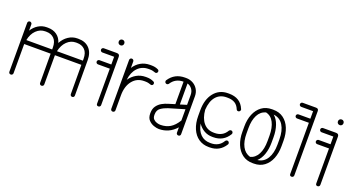

<svg xmlns="http://www.w3.org/2000/svg" viewBox="-47 -1190 3165 1726"><g transform="rotate(20 1536.0 -327.0)"><path d="M93 -20Q93 -11 87 -5.5Q81 0 73 0Q64 0 58.5 -5.5Q53 -11 53 -20V-487Q53 -495 58.5 -501Q64 -507 73 -507Q81 -507 87 -501Q93 -495 93 -487V-427Q117 -466 153.5 -488Q190 -510 232 -510H244Q295 -510 330 -484.5Q365 -459 378 -413Q402 -458 441 -484Q480 -510 526 -510H537Q603 -510 641 -469.5Q679 -429 679 -357L680 -20Q680 -11 674.5 -5.5Q669 0 660 0Q652 0 646.5 -5.5Q641 -11 641 -20L640 -299H387Q387 -290 387 -279V-20Q387 -11 381 -5.5Q375 0 367 0Q358 0 352.5 -5.5Q347 -11 347 -20L346 -299H93Q93 -290 93 -279ZM526 -471Q478 -471 441.5 -435.5Q405 -400 392 -339H640V-357Q640 -414 611.5 -442.5Q583 -471 536 -471ZM232 -471Q184 -471 147.5 -435.5Q111 -400 99 -339H346V-357Q346 -414 317.5 -442.5Q289 -471 243 -471Z M779 -354Q771 -354 765 -359.5Q759 -365 759 -374Q759 -382 765 -388Q771 -394 779 -394H892V-468H779Q771 -468 765 -474Q759 -480 759 -488Q759 -497 765 -502.5Q771 -508 779 -508H904Q931 -508 931 -481V-20Q931 -11 925 -5.5Q919 0 911 0Q892 0 892 -20V-354ZM884 -612Q884 -623 891.5 -630.5Q899 -638 911 -638Q922 -638 929.5 -630.5Q937 -623 937 -612V-610Q937 -599 929.5 -591.5Q922 -584 911 -584Q899 -584 891.5 -591.5Q884 -599 884 -610Z M1068 -20Q1068 -11 1062 -5.5Q1056 0 1048 0Q1039 0 1033.5 -5.5Q1028 -11 1028 -20V-487Q1028 -495 1033.5 -501Q1039 -507 1048 -507Q1056 -507 1062 -501Q1068 -495 1068 -487V-425Q1093 -465 1132.5 -487.5Q1172 -510 1221 -510H1232Q1271 -510 1297 -497Q1310 -492 1310 -479Q1310 -470 1303 -464Q1296 -458 1288 -460Q1276 -464 1263 -467.5Q1250 -471 1232 -471H1221Q1158 -471 1117.5 -428Q1077 -385 1069 -312Q1095 -350 1134 -372.5Q1173 -395 1221 -395H1232Q1269 -395 1297 -381Q1310 -376 1310 -363Q1310 -353 1303 -347.5Q1296 -342 1288 -344Q1276 -348 1263 -351.5Q1250 -355 1232 -355H1221Q1152 -355 1110 -302.5Q1068 -250 1068 -163Z M1696 -20Q1696 -11 1690.5 -5.5Q1685 0 1676 0Q1668 0 1662 -5.5Q1656 -11 1656 -20V-71Q1621 -32 1580 -13.5Q1539 5 1492 5H1490Q1470 5 1442 -4.5Q1414 -14 1392.5 -36.5Q1371 -59 1371 -101V-104Q1371 -145 1390 -171.5Q1409 -198 1437 -213.5Q1465 -229 1494 -237L1555 -256V-471Q1477 -471 1437 -407Q1431 -399 1421 -399Q1412 -399 1406.5 -405Q1401 -411 1401 -419Q1401 -426 1404 -430Q1457 -510 1555 -510H1567Q1602 -510 1631.5 -494Q1661 -478 1678.5 -449Q1696 -420 1696 -383ZM1656 -380Q1656 -413 1639 -436.5Q1622 -460 1594 -468V-267L1656 -286ZM1490 -35H1492Q1544 -35 1583.5 -58.5Q1623 -82 1656 -136V-244L1505 -199Q1468 -187 1439.5 -167Q1411 -147 1411 -104V-101Q1411 -74 1425 -60Q1439 -46 1457.5 -40.5Q1476 -35 1490 -35Z M2125 -417Q2127 -415 2127 -409Q2127 -401 2121 -395Q2115 -389 2107 -389Q2094 -389 2089 -401Q2074 -438 2046.5 -454.5Q2019 -471 1977 -471H1967Q1904 -471 1866.5 -427Q1829 -383 1824 -301Q1830 -222 1867.5 -177.5Q1905 -133 1967 -133H1977Q2012 -133 2041 -148.5Q2070 -164 2089 -197Q2096 -206 2106 -206Q2115 -206 2120.5 -200Q2126 -194 2126 -186Q2126 -180 2123 -175Q2073 -93 1977 -93H1967Q1923 -93 1887.5 -113.5Q1852 -134 1828 -170Q1840 -105 1875.5 -70Q1911 -35 1967 -35H1977Q2012 -35 2041 -50.5Q2070 -66 2089 -99Q2096 -108 2106 -108Q2115 -108 2120.5 -101.5Q2126 -95 2126 -87Q2126 -81 2123 -77Q2073 4 1977 4H1967Q1912 4 1870.5 -24.5Q1829 -53 1806.5 -105.5Q1784 -158 1784 -228V-280Q1784 -385 1834 -447.5Q1884 -510 1967 -510H1977Q2087 -510 2125 -417Z M2206 -279Q2206 -346 2227.5 -398Q2249 -450 2289.5 -480Q2330 -510 2388 -510H2400Q2458 -510 2498.5 -480Q2539 -450 2560 -398Q2581 -346 2581 -279V-228Q2581 -161 2560 -108.5Q2539 -56 2498.5 -25.5Q2458 5 2400 5H2388Q2330 5 2289.5 -25.5Q2249 -56 2227.5 -108.5Q2206 -161 2206 -228ZM2486 -228Q2486 -166 2469 -116Q2452 -66 2419 -36Q2479 -43 2510.5 -94.5Q2542 -146 2542 -228V-279Q2542 -361 2510.5 -412Q2479 -463 2418 -470Q2452 -441 2469 -390.5Q2486 -340 2486 -279ZM2246 -279V-228Q2246 -153 2271.5 -104Q2297 -55 2348 -40Q2396 -53 2421.5 -102Q2447 -151 2447 -228V-279Q2447 -355 2421.5 -404.5Q2396 -454 2346 -465Q2296 -451 2271 -402Q2246 -353 2246 -279Z M2627 -509Q2619 -509 2613 -514.5Q2607 -520 2607 -528Q2607 -537 2613 -542.5Q2619 -548 2627 -548H2740V-620H2627Q2619 -620 2613 -625.5Q2607 -631 2607 -639Q2607 -648 2613 -653.5Q2619 -659 2627 -659H2754Q2779 -659 2779 -635V-20Q2779 -11 2773 -5.5Q2767 0 2759 0Q2740 0 2740 -20V-509Z M2876 -354Q2868 -354 2862 -359.5Q2856 -365 2856 -374Q2856 -382 2862 -388Q2868 -394 2876 -394H2989V-468H2876Q2868 -468 2862 -474Q2856 -480 2856 -488Q2856 -497 2862 -502.5Q2868 -508 2876 -508H3001Q3028 -508 3028 -481V-20Q3028 -11 3022 -5.5Q3016 0 3008 0Q2989 0 2989 -20V-354ZM2981 -612Q2981 -623 2988.5 -630.5Q2996 -638 3008 -638Q3019 -638 3026.5 -630.5Q3034 -623 3034 -612V-610Q3034 -599 3026.5 -591.5Q3019 -584 3008 -584Q2996 -584 2988.5 -591.5Q2981 -599 2981 -610Z"/></g></svg>

Font: Libertine Sup Light
Style: Regular
Weight: 300
Designer: Bastien Sozeau
Foundry: NBR — Bastien Sozeau
Version: Version 2.003; ttfautohint (v1.8.4.7-5d5b);gftools[0.9.33]